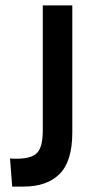

<svg xmlns="http://www.w3.org/2000/svg" viewBox="-20 -680 350 709"><path d="M25 9 17 -95Q23 -94 29.5 -94Q36 -94 42 -94Q97 -94 117.5 -116Q138 -138 138 -199V-660H247V-191Q247 -85 200.5 -38Q154 9 67 9Q60 9 51.5 9Q43 9 25 9Z"/></svg>

Font: Bricolage Grotesque 12pt Condensed Medium
Style: Regular
Weight: 500
Width: 3
Designer: Mathieu Triay
Foundry: Atelier Triay
Version: Version 1.001; ttfautohint (v1.8.4.7-5d5b);gftools[0.9.33.de